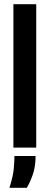

<svg xmlns="http://www.w3.org/2000/svg" viewBox="-20 -705 237 917"><path d="M44 0V-685H153V0ZM25 192Q43 136 46 98Q49 60 49 40H150Q150 91 136.5 129Q123 167 108 192Z"/></svg>

Font: Bricolage Grotesque 48pt Medium
Style: Regular
Weight: 500
Designer: Mathieu Triay
Foundry: Atelier Triay
Version: Version 1.000; ttfautohint (v1.8.4.7-5d5b);gftools[0.9.32]